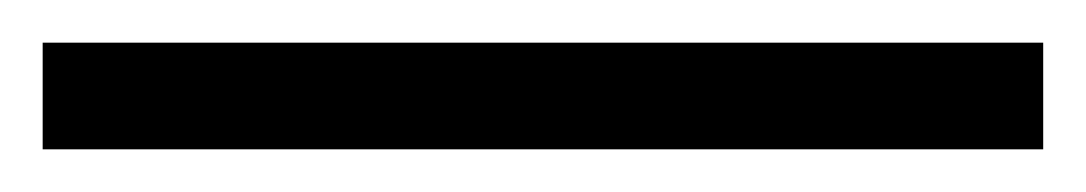

<svg xmlns="http://www.w3.org/2000/svg" viewBox="-25 -830 509 90"><path d="M-5 -760V-810H464V-760Z"/></svg>

Font: Noto Serif Hentaigana
Style: Regular
Weight: 400
Designer: Kazuhiro Yamada
Foundry: nipponia
Version: Version 1.000; ttfautohint (v1.8.4.7-5d5b)